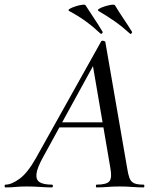

<svg xmlns="http://www.w3.org/2000/svg" viewBox="-58 -815 680 835"><path d="M-34 0Q-38 0 -38 -6Q-38 -12 -34 -12Q-8 -12 27 -37.5Q62 -63 98 -127L382 -635Q384 -639 391.5 -637.5Q399 -636 400 -633L495 -84Q499 -57 505 -41Q511 -25 524.5 -18.5Q538 -12 566 -12Q570 -12 570 -6Q570 0 566 0Q542 0 517 -2Q492 -4 462 -4Q433 -4 410 -2Q387 0 362 0Q359 0 359 -6Q359 -12 362 -12Q406 -12 418 -27Q430 -42 422 -84L344 -541L378 -585L129 -131Q103 -84 100.5 -58Q98 -32 115.5 -22Q133 -12 168 -12Q172 -12 172 -6Q172 0 167 0Q147 0 117 -2Q87 -4 58 -4Q29 -4 10.5 -2Q-8 0 -34 0ZM186 -261 201 -283H418L420 -261ZM507 -669Q474 -699 442 -721.5Q410 -744 371 -767Q364 -771 372.5 -776.5Q381 -782 396.5 -787Q412 -792 425.5 -794Q439 -796 442 -792Q460 -762 478 -735.5Q496 -709 516 -677Q518 -675 514 -670Q510 -665 507 -669ZM379 -669Q347 -699 315.5 -722Q284 -745 243 -767Q236 -771 245 -776.5Q254 -782 269 -787Q284 -792 298 -794Q312 -796 314 -792Q333 -762 351 -735.5Q369 -709 388 -677Q390 -675 386.5 -670.5Q383 -666 379 -669Z"/></svg>

Font: Cormorant Garamond Light Medium
Style: Italic
Weight: 500
Italic angle: -10°
Version: Version 4.001